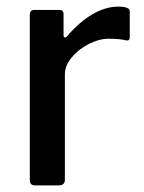

<svg xmlns="http://www.w3.org/2000/svg" viewBox="-20 -560 436 580"><path d="M70 -16V-515Q70 -530 83 -530H160Q172 -530 172 -517V-454Q172 -448 175.5 -447Q179 -446 183 -451Q220 -494 259.5 -517Q299 -540 337 -540Q372 -540 372 -526V-448Q372 -436 361 -438Q342 -443 308 -443Q280 -443 249 -427.5Q218 -412 197 -387Q176 -362 176 -336V-17Q176 0 157 0H86Q70 0 70 -16Z"/></svg>

Font: n
Style: Regular
Weight: 500
Designer: Pablo Impallari, Rodrigo Fuenzalida
Foundry: Impallari Type
Version: Version 1.002; ttfautohint (v1.5)